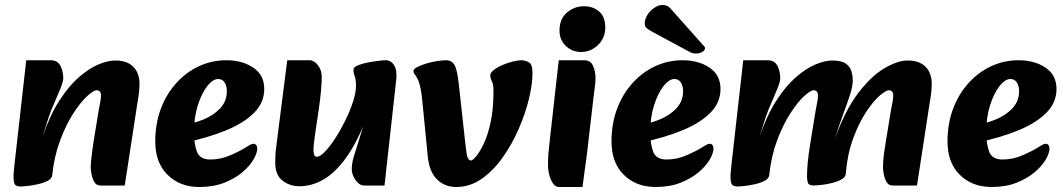

<svg xmlns="http://www.w3.org/2000/svg" viewBox="-20 -732 4252 768"><path d="M381 10Q365 10 357 -4.5Q349 -19 346 -36Q343 -53 343 -62Q343 -76 345 -94Q347 -112 349.5 -132Q352 -152 355 -170L372 -274Q375 -294 379.5 -315.5Q384 -337 384 -350Q384 -361 379 -366Q374 -371 367 -371Q354 -371 328 -347Q302 -323 273 -278Q244 -233 220.5 -170.5Q197 -108 189 -32L150 -185Q180 -272 218 -330.5Q256 -389 296.5 -424Q337 -459 374.5 -474.5Q412 -490 441 -490Q477 -490 498.5 -476.5Q520 -463 529 -442Q538 -421 538 -400Q538 -373 534.5 -351Q531 -329 527 -303L479 10ZM64 14Q51 14 43.5 9.5Q36 5 34.5 -14Q33 -33 38 -75L85 -491H183Q210 -491 221.5 -469Q233 -447 233 -419Q233 -406 222 -378.5Q211 -351 197.5 -320.5Q184 -290 176 -267L150 -185L206 -191L189 -32Q188 -18 171 -9Q154 0 131 5Q108 10 89 12Q70 14 64 14Z M777 16Q700 16 650.5 -32.5Q601 -81 601 -166Q601 -237 623 -296Q645 -355 684.5 -399Q724 -443 775.5 -467Q827 -491 885 -491Q949 -491 993 -461.5Q1037 -432 1037 -376Q1037 -322 996.5 -281Q956 -240 884 -210.5Q812 -181 717 -161L704 -231Q752 -237 792.5 -253.5Q833 -270 859 -297Q885 -324 887 -359Q889 -383 880 -399.5Q871 -416 853 -416Q831 -416 808.5 -387Q786 -358 771 -310Q756 -262 756 -206Q756 -155 768 -124.5Q780 -94 821 -94Q862 -94 900.5 -110.5Q939 -127 964 -143Q972 -148 980 -152.5Q988 -157 994 -157Q1001 -157 1005 -151.5Q1009 -146 1009 -138Q1009 -120 994 -94Q979 -68 949.5 -43Q920 -18 877 -1Q834 16 777 16Z M1178 13Q1139 13 1110 -9.5Q1081 -32 1081 -81Q1081 -96 1081.5 -109Q1082 -122 1084.5 -141Q1087 -160 1091 -193L1129 -491H1219Q1236 -491 1251.5 -471.5Q1267 -452 1267 -424Q1267 -403 1264 -369Q1261 -335 1255 -294L1242 -207Q1238 -179 1236 -162.5Q1234 -146 1234 -132Q1234 -122 1236.5 -113.5Q1239 -105 1248 -105Q1260 -105 1279.5 -125Q1299 -145 1320.5 -178Q1342 -211 1361 -249.5Q1380 -288 1392 -325Q1404 -362 1404 -390Q1404 -413 1398.5 -428.5Q1393 -444 1394 -454Q1394 -463 1410 -470Q1426 -477 1448.5 -481.5Q1471 -486 1492 -488.5Q1513 -491 1523 -491Q1544 -491 1556.5 -471Q1569 -451 1565 -414L1518 10H1436Q1423 10 1412 -0.5Q1401 -11 1394 -26Q1387 -41 1387 -55Q1387 -78 1395 -105Q1403 -132 1416.5 -174Q1430 -216 1448 -282V-265Q1409 -163 1365 -102Q1321 -41 1274 -14Q1227 13 1178 13Z M1805 16Q1759 16 1728 -14.5Q1697 -45 1691 -107L1669 -331Q1667 -354 1662.5 -377.5Q1658 -401 1651 -415Q1644 -429 1639 -434.5Q1634 -440 1634 -448Q1634 -456 1648.5 -463.5Q1663 -471 1684 -477.5Q1705 -484 1727 -487.5Q1749 -491 1764 -491Q1787 -491 1798 -472Q1809 -453 1815 -397L1843 -143Q1846 -114 1850.5 -102Q1855 -90 1865 -90Q1870 -90 1884 -106Q1898 -122 1914.5 -156Q1931 -190 1942.5 -243Q1954 -296 1954 -370Q1954 -394 1947.5 -407Q1941 -420 1941 -430Q1941 -441 1955 -452Q1969 -463 1990 -472Q2011 -481 2031.5 -486Q2052 -491 2065 -491Q2080 -491 2095 -483Q2110 -475 2110 -441Q2110 -395 2095.5 -335.5Q2081 -276 2054 -214.5Q2027 -153 1989.5 -100.5Q1952 -48 1905.5 -16Q1859 16 1805 16Z M2216 16Q2197 16 2184.5 -11.5Q2172 -39 2172 -73Q2172 -96 2173.5 -116Q2175 -136 2179 -170L2215 -491H2317Q2342 -491 2352 -469Q2362 -447 2362 -419Q2362 -405 2360 -389.5Q2358 -374 2354 -342L2335 -179Q2330 -130 2325 -95Q2320 -60 2316.5 -33.5Q2313 -7 2310 16ZM2304 -524Q2269 -524 2243.5 -548Q2218 -572 2218 -610Q2218 -656 2247.5 -681.5Q2277 -707 2316 -707Q2352 -707 2376.5 -686Q2401 -665 2401 -622Q2401 -580 2372 -552Q2343 -524 2304 -524Z M2602 16Q2525 16 2475.5 -32.5Q2426 -81 2426 -166Q2426 -237 2448 -296Q2470 -355 2509.5 -399Q2549 -443 2600.5 -467Q2652 -491 2710 -491Q2774 -491 2818 -461.5Q2862 -432 2862 -376Q2862 -322 2821.5 -281Q2781 -240 2709 -210.5Q2637 -181 2542 -161L2529 -231Q2577 -237 2617.5 -253.5Q2658 -270 2684 -297Q2710 -324 2712 -359Q2714 -383 2705 -399.5Q2696 -416 2678 -416Q2656 -416 2633.5 -387Q2611 -358 2596 -310Q2581 -262 2581 -206Q2581 -155 2593 -124.5Q2605 -94 2646 -94Q2687 -94 2725.5 -110.5Q2764 -127 2789 -143Q2797 -148 2805 -152.5Q2813 -157 2819 -157Q2826 -157 2830 -151.5Q2834 -146 2834 -138Q2834 -120 2819 -94Q2804 -68 2774.5 -43Q2745 -18 2702 -1Q2659 16 2602 16ZM2791 -553 2662 -698Q2656 -705 2648.5 -708.5Q2641 -712 2629 -712Q2614 -712 2597.5 -701Q2581 -690 2570 -673Q2559 -656 2559 -638Q2559 -626 2566.5 -619.5Q2574 -613 2589 -605L2741 -523Q2749 -519 2754 -518.5Q2759 -518 2767 -518Q2779 -518 2789.5 -524.5Q2800 -531 2800 -539Q2800 -543 2798 -545.5Q2796 -548 2791 -553Z M3550 10Q3534 10 3526 -4.5Q3518 -19 3515 -36Q3512 -53 3512 -62Q3512 -76 3513.5 -94Q3515 -112 3518 -132Q3521 -152 3524 -170L3541 -274Q3544 -294 3548.5 -315.5Q3553 -337 3553 -350Q3553 -361 3548 -366Q3543 -371 3536 -371Q3523 -371 3497 -348Q3471 -325 3442.5 -281Q3414 -237 3391.5 -175Q3369 -113 3363 -36L3319 -175Q3360 -291 3413 -360Q3466 -429 3518.5 -459.5Q3571 -490 3610 -490Q3646 -490 3667.5 -476.5Q3689 -463 3698 -442Q3707 -421 3707 -400Q3707 -373 3703.5 -351Q3700 -329 3696 -303L3648 10ZM2932 14Q2919 14 2911.5 9.5Q2904 5 2902.5 -14Q2901 -33 2906 -75L2953 -491H3051Q3078 -491 3089.5 -469Q3101 -447 3101 -419Q3101 -406 3090 -378.5Q3079 -351 3065.5 -320.5Q3052 -290 3044 -267L3018 -185L3074 -191L3057 -32Q3056 -18 3039 -9Q3022 0 2999 5Q2976 10 2957 12Q2938 14 2932 14ZM3235 10Q3214 10 3211 -2.5Q3208 -15 3208 -26Q3208 -46 3210.5 -77.5Q3213 -109 3223 -170L3240 -274Q3243 -294 3247.5 -315.5Q3252 -337 3252 -350Q3252 -361 3247 -366Q3242 -371 3235 -371Q3222 -371 3196 -347Q3170 -323 3141 -278Q3112 -233 3088.5 -170.5Q3065 -108 3057 -32L3018 -185Q3048 -272 3086 -330.5Q3124 -389 3164.5 -424Q3205 -459 3242.5 -474.5Q3280 -490 3309 -490Q3345 -490 3362.5 -478Q3380 -466 3385.5 -447.5Q3391 -429 3391 -409Q3391 -387 3380 -353Q3369 -319 3352.5 -274.5Q3336 -230 3319 -175L3375 -191L3363 -36Q3362 -23 3345.5 -14Q3329 -5 3306 0.5Q3283 6 3263 8Q3243 10 3235 10Z M3946 16Q3869 16 3819.5 -32.5Q3770 -81 3770 -166Q3770 -237 3792 -296Q3814 -355 3853.5 -399Q3893 -443 3944.5 -467Q3996 -491 4054 -491Q4118 -491 4162 -461.5Q4206 -432 4206 -376Q4206 -322 4165.5 -281Q4125 -240 4053 -210.5Q3981 -181 3886 -161L3873 -231Q3921 -237 3961.5 -253.5Q4002 -270 4028 -297Q4054 -324 4056 -359Q4058 -383 4049 -399.5Q4040 -416 4022 -416Q4000 -416 3977.5 -387Q3955 -358 3940 -310Q3925 -262 3925 -206Q3925 -155 3937 -124.5Q3949 -94 3990 -94Q4031 -94 4069.5 -110.5Q4108 -127 4133 -143Q4141 -148 4149 -152.5Q4157 -157 4163 -157Q4170 -157 4174 -151.5Q4178 -146 4178 -138Q4178 -120 4163 -94Q4148 -68 4118.5 -43Q4089 -18 4046 -1Q4003 16 3946 16Z"/></svg>

Font: Alkatra
Style: Bold
Weight: 700
Designer: Suman Bhandary
Version: Version 1.100;gftools[0.9.22]